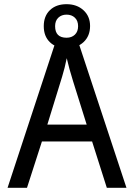

<svg xmlns="http://www.w3.org/2000/svg" viewBox="-20 -897 640 917"><path d="M490.2 0 419.9 -221.2H180.2L108.9 0H16.1L252 -716.8H347.2L584 0ZM394 -301.8 329.1 -508.8Q310.1 -569.3 298.8 -619.1Q289.1 -570.8 276.4 -529.8L206.1 -301.8ZM297.9 -667Q248 -667 218.5 -695.3Q189 -723.6 189 -772Q189 -820.3 218.5 -848.6Q248 -877 297.9 -877Q347.2 -877 378.7 -848.1Q410.2 -819.3 410.2 -772.9Q410.2 -725.1 379.2 -696Q348.1 -667 297.9 -667ZM297.9 -827.1Q273.9 -827.1 258.5 -812.5Q243.2 -797.9 243.2 -772Q243.2 -716.8 297.9 -716.8Q322.3 -716.8 337.6 -731.4Q353 -746.1 353 -772Q353 -797.9 337.6 -812.5Q322.3 -827.1 297.9 -827.1Z"/></svg>

Font: Droid Sans Mono
Style: Regular
Weight: 400
Monospace: yes
Foundry: Ascender Corporation
Version: Version 1.00 build 112